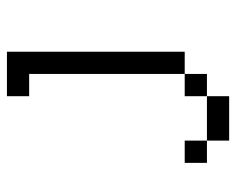

<svg xmlns="http://www.w3.org/2000/svg" viewBox="-82 -458 665 540"><g transform="rotate(-90 250.0 -187.5)"><path d="M125 62.5V125H250V62.5ZM125 62.5V0H62.5V62.5ZM250 62.5H312.5V0H250ZM312.5 0H375Q375 0 375 -500H250V-437.5H312.5Z"/></g></svg>

Font: Unifont
Style: Regular
Weight: 500
Version: Version 15.1.04